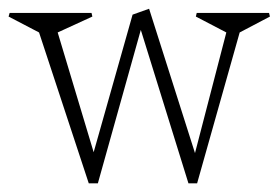

<svg xmlns="http://www.w3.org/2000/svg" viewBox="-52 -423 643 443"><path d="M-32.2 -384.8 -29.8 -393.1H159.2L161.1 -384.8L81.1 -348.1L164.1 -71.8L253.9 -389.2L292 -402.8L397.9 -69.8L470.2 -348.1L399.9 -384.8L401.9 -393.1H568.8L570.8 -384.8L501 -348.1L402.8 0H382.8L272.9 -354L173.8 0H152.8L38.1 -348.1Z"/></svg>

Font: Halibut Cnd Thin
Style: Regular
Weight: 250
Width: 3
Designer: Matteo Maggi
Foundry: Collletttivo
Version: Version 3.080 | FøM Fix